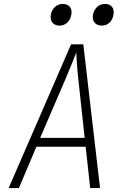

<svg xmlns="http://www.w3.org/2000/svg" viewBox="-20 -955 640 975"><path d="M24 0 341 -730H403L488 0H438L415 -210H165L76 0ZM184 -255H410L378 -550Q372 -604 370 -640.5Q368 -677 367 -688Q363 -677 348.5 -640.5Q334 -604 311 -550ZM497 -825Q473 -825 460.5 -840Q448 -855 452 -880Q457 -905 473.5 -920Q490 -935 514 -935Q537 -935 549 -920Q561 -905 556 -880Q552 -855 536 -840Q520 -825 497 -825ZM282 -825Q259 -825 246.5 -840Q234 -855 238 -880Q243 -905 259.5 -920Q276 -935 299 -935Q322 -935 334.5 -920Q347 -905 342 -880Q338 -855 321.5 -840Q305 -825 282 -825Z"/></svg>

Font: JetBrains Mono Thin
Style: Italic
Weight: 100
Italic angle: -9°
Monospace: yes
Designer: Philipp Nurullin, Konstantin Bulenkov
Foundry: JetBrains
Version: Version 2.305; ttfautohint (v1.8.4.7-5d5b)